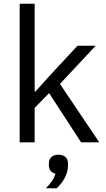

<svg xmlns="http://www.w3.org/2000/svg" viewBox="-20 -760 567 1025"><path d="M292 66C259 66 241 84 241 113V123C241 145 253 162 276 167C267 198 252 217 225 245H283C315 215 343 171 343 124V113C343 84 325 66 292 66ZM85 0H165V-184L242 -263L413 0H510L300 -312L491 -516H394L248 -359L169 -271H165V-740H85Z"/></svg>

Font: LVC Sans
Style: Regular
Weight: 400
Designer: Mike Abbink, Paul van der Laan, Pieter van Rosmalen
Foundry: Bold Monday
Version: Version 3.0